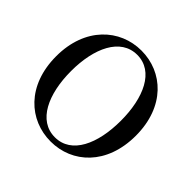

<svg xmlns="http://www.w3.org/2000/svg" viewBox="-187 -943 1151 1151"><g transform="rotate(45 388.5 -367.5)"><path d="M389 18C571 18 726 -121 726 -368C726 -615 570 -753 389 -753C208 -753 51 -613 51 -368C51 -119 208 18 389 18ZM389 -18C248 -18 177 -172 177 -368C177 -562 248 -717 389 -717C530 -717 599 -562 599 -368C599 -172 530 -18 389 -18Z"/></g></svg>

Font: Noto Serif SC SemiBold
Style: Regular
Weight: 600
Designer: Ryoko NISHIZUKA 西塚涼子 (kana & ideographs); Frank Grießhammer (Latin, Greek & Cyrillic); Wenlong ZHANG 张文龙 (bopomofo); San
Foundry: Adobe
Version: Version 2.001;hotconv 1.1.0;makeotfexe 2.6.0